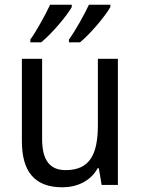

<svg xmlns="http://www.w3.org/2000/svg" viewBox="-20 -786 599 816"><path d="M449 -756V-766H358C340 -727 302 -658 273 -618V-606H320C363 -641 428 -718 449 -756ZM285 -756V-766H193C174 -725 138 -659 109 -618V-606H155C201 -644 263 -717 285 -756ZM481 -536H396V-255C396 -129 361 -63 259 -63C191 -63 159 -106 159 -195V-536H73V-186C73 -56 128 10 245 10C307 10 365 -16 395 -71H400L412 0H481Z"/></svg>

Font: Noto Sans Sinhala SemiCondensed
Style: Regular
Weight: 400
Width: 4
Designer: Jelle Bosma - Monotype Design Team
Foundry: Monotype Imaging Inc.
Version: Version 2.006